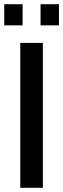

<svg xmlns="http://www.w3.org/2000/svg" viewBox="-23 -889 299 909"><path d="M73 0V-686H180V0ZM-3 -769V-869H84V-769ZM169 -769V-869H256V-769Z"/></svg>

Font: Archivo SemiCondensed Medium
Style: Regular
Weight: 500
Width: 4
Designer: Hector Gatti
Foundry: Omnibus-Type
Version: Version 2.001